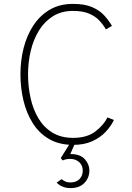

<svg xmlns="http://www.w3.org/2000/svg" viewBox="-20 -732 680 986"><path d="M356 12Q283.5 12 231.8 -18.2Q180 -48.5 147.8 -100.2Q115.5 -152 100.2 -216.8Q85 -281.5 85 -350Q85 -420 101.2 -484.8Q117.5 -549.5 151 -600.8Q184.5 -652 235.2 -682Q286 -712 355 -712Q414 -712 452.2 -695.8Q490.5 -679.5 514.5 -653.5Q538.5 -627.5 555 -599L524 -581Q510 -605 489.8 -626.8Q469.5 -648.5 437.2 -662.2Q405 -676 355 -676Q296 -676 252.5 -649Q209 -622 180.5 -576Q152 -530 138 -471.5Q124 -413 124 -350Q124 -288 136.8 -229.5Q149.5 -171 177 -124.8Q204.5 -78.5 248.8 -51.2Q293 -24 356 -24Q426.5 -24 469.5 -56.8Q512.5 -89.5 532 -129L565 -116Q550 -84 522.5 -54.8Q495 -25.5 453.8 -6.8Q412.5 12 356 12ZM342 234Q319 234 301 226.2Q283 218.5 271 206L296 188Q303.5 194 314.5 199.5Q325.5 205 341 205Q372 205 388.5 187.5Q405 170 405 144Q405 117.5 386.8 100.8Q368.5 84 340 84Q330.5 84 320.8 85.8Q311 87.5 302 92L292 80L342 0H367L341 59Q392 59 415.5 85.5Q439 112 439 143Q439 181 413.5 207.5Q388 234 342 234Z"/></svg>

Font: Overpass Thin
Style: Regular
Weight: 250
Designer: Delve Withrington, Dave Bailey, Thomas Jockin
Foundry: Delve Fonts LLC
Version: Version 4.000